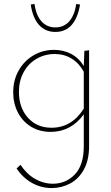

<svg xmlns="http://www.w3.org/2000/svg" viewBox="-20 -665 562 974"><path d="M136 -642 155 -645Q163 -587 190.5 -556.5Q218 -526 261 -526Q304 -526 331 -556.5Q358 -587 367 -645L386 -642Q375 -574 343.5 -538.5Q312 -503 261 -503Q210 -503 178 -538.5Q146 -574 136 -642ZM432 -410V75Q432 147 405.5 195Q379 243 335.5 266Q292 289 242 289Q190 289 144 264Q98 239 64 190L84 171Q115 218 158 242.5Q201 267 248 267Q314 267 359.5 220Q405 173 405 76V-85Q340 4 237 4Q181 4 138 -22Q95 -48 71 -94Q47 -140 47 -197Q47 -258 74.5 -307Q102 -356 149.5 -384Q197 -412 254 -412Q302 -412 341 -391.5Q380 -371 405 -330L408 -407ZM405 -114V-301Q381 -345 343 -368Q305 -391 258 -391Q207 -391 165 -366.5Q123 -342 99.5 -298Q76 -254 76 -199Q76 -119 121.5 -68Q167 -17 241 -17Q344 -17 405 -114Z"/></svg>

Font: Ysabeau Infant Extralight
Style: Regular
Weight: 200
Designer: Christian Thalmann (Catharsis Fonts)
Version: Version 0.003